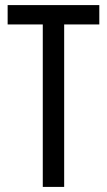

<svg xmlns="http://www.w3.org/2000/svg" viewBox="-20 -734 421 754"><path d="M232 0V-638H370V-714H10V-638H148V0Z"/></svg>

Font: Noto Sans Devanagari ExtraCondensed
Style: Regular
Weight: 400
Width: 2
Designer: Jelle Bosma - Monotype Design Team
Foundry: Monotype Imaging Inc.
Version: Version 2.004